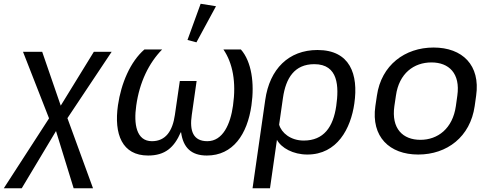

<svg xmlns="http://www.w3.org/2000/svg" viewBox="-60 -816 2567 1026"><path d="M333.5 189.9H437L300.3 -184.6L536.6 -539.1H441.4L264.6 -251.5L165.5 -539.1H63L202.1 -183.6L-39.6 189.9H56.2L239.3 -115.7Z M731.4 15.1C822.3 15.1 870.6 -27.8 905.8 -108.9H907.7C918.9 -26.9 962.4 15.1 1045.4 15.1C1184.6 15.1 1261.7 -97.7 1283.7 -253.4C1300.8 -371.1 1284.2 -487.3 1227.1 -551.8H1133.8C1183.6 -479 1203.1 -377 1185.1 -251.5C1171.4 -152.8 1130.9 -61.5 1047.9 -61.5C972.2 -61.5 952.1 -116.7 964.8 -201.7L990.7 -383.3H900.9L874.5 -201.7C862.3 -116.7 825.7 -61.5 752 -61.5C668.5 -61.5 653.8 -153.3 668 -251.5C685.5 -377 735.4 -479 806.6 -551.8H711.9C636.7 -486.8 587.4 -371.1 570.3 -253.4C548.3 -99.1 592.3 15.1 731.4 15.1ZM989.7 -589.8 1094.2 -782.7 1012.2 -795.9 941.9 -602.5Z M1289.6 189.9H1382.8L1419.9 -68.8C1443.4 -25.4 1506.3 9.8 1582.5 9.8C1742.2 9.8 1814.5 -129.4 1833.5 -263.2C1856 -418.9 1810.5 -548.8 1636.7 -548.8C1482.4 -548.8 1380.9 -447.3 1357.4 -282.2ZM1563 -64.9C1492.7 -64.9 1443.8 -106.4 1431.6 -149.9L1452.1 -293C1467.3 -398.9 1513.7 -473.1 1619.6 -473.1C1749 -473.1 1751.5 -352.5 1736.8 -250C1720.7 -137.7 1670.4 -64.9 1563 -64.9Z M2174.8 9.8C2329.1 9.8 2453.1 -85 2476.6 -249L2484.4 -304.7C2507.8 -467.8 2411.1 -562 2256.8 -562C2103.5 -562 1977.5 -467.8 1954.1 -304.7L1945.8 -249C1922.4 -85 2021.5 9.8 2174.8 9.8ZM2186.5 -68.8C2092.8 -68.8 2030.3 -128.4 2047.4 -249L2055.7 -304.7C2072.3 -424.3 2151.9 -482.4 2245.6 -482.4C2338.4 -482.4 2400.9 -424.3 2383.8 -304.7L2376 -249C2358.9 -128.9 2279.3 -68.8 2186.5 -68.8Z"/></svg>

Font: Winston
Style: Italic
Weight: 400
Italic angle: -8.13011°
Designer: Vernon Adams, Kim Jin-seong, David Berlow, Cristiano Sobral
Foundry: The Winston Project Authors
Version: Version 3.004